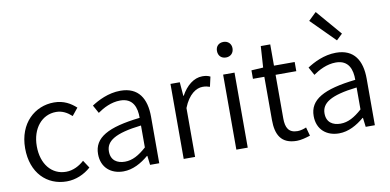

<svg xmlns="http://www.w3.org/2000/svg" viewBox="-79 -1106 2764 1361"><g transform="rotate(-10 1302.5 -425.0)"><path d="M304 13C369 13 431 -14 478 -56L442 -111C408 -80 362 -55 311 -55C207 -55 137 -141 137 -269C137 -398 212 -485 313 -485C358 -485 393 -465 425 -436L468 -489C430 -524 381 -554 310 -554C173 -554 53 -450 53 -269C53 -91 162 13 304 13Z M712 13C780 13 842 -22 894 -66H897L905 0H971V-335C971 -465 919 -554 788 -554C701 -554 625 -514 579 -484L611 -426C652 -455 710 -486 775 -486C868 -486 891 -414 890 -341C658 -315 555 -257 555 -139C555 -41 623 13 712 13ZM734 -53C679 -53 634 -79 634 -144C634 -218 699 -264 890 -286V-128C835 -79 788 -53 734 -53Z M1147 0H1229V-352C1266 -446 1322 -480 1367 -480C1389 -480 1401 -477 1419 -471L1435 -542C1417 -551 1401 -554 1378 -554C1317 -554 1262 -509 1225 -441H1222L1214 -540H1147Z M1526 0H1608V-540H1526ZM1568 -656C1600 -656 1624 -678 1624 -713C1624 -746 1600 -768 1568 -768C1534 -768 1512 -746 1512 -713C1512 -678 1534 -656 1568 -656Z M1960 13C1990 13 2026 3 2057 -7L2040 -69C2022 -61 1997 -54 1977 -54C1912 -54 1892 -94 1892 -160V-474H2041V-540H1892V-693H1824L1814 -540L1729 -535V-474H1811V-163C1811 -57 1847 13 1960 13Z M2264 13C2332 13 2394 -22 2446 -66H2449L2457 0H2523V-335C2523 -465 2471 -554 2340 -554C2253 -554 2177 -514 2131 -484L2163 -426C2204 -455 2262 -486 2327 -486C2420 -486 2443 -414 2442 -341C2210 -315 2107 -257 2107 -139C2107 -41 2175 13 2264 13ZM2286 -53C2231 -53 2186 -79 2186 -144C2186 -218 2251 -264 2442 -286V-128C2387 -79 2340 -53 2286 -53ZM2363 -639 2406 -680 2249 -863 2193 -809Z"/></g></svg>

Font: ChiuKong Gothic CL Normal
Style: Regular
Weight: 350
Designer: Ryoko NISHIZUKA 西塚涼子 (kana, bopomofo & ideographs); Paul D. Hunt (Latin, Greek & Cyrillic); Sandoll Communications 산돌커뮤니
Foundry: Adobe
Version: Version 1.300